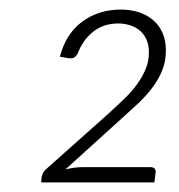

<svg xmlns="http://www.w3.org/2000/svg" viewBox="-20 -831 374 401"><path d="M294 -482Q306 -482 305 -470.5L302.5 -450H66L67 -462Q68 -465.5 69.8 -469.5Q71.5 -473.5 75.5 -477L208.5 -595.5Q225.5 -611 240.8 -625.8Q256 -640.5 267 -656Q278 -671.5 284.5 -687.5Q291 -703.5 291 -721.5Q291 -737 286 -748.2Q281 -759.5 272.2 -767Q263.5 -774.5 251.8 -778.2Q240 -782 227 -782Q196 -782 174.2 -764.5Q152.5 -747 142 -718.5Q138.5 -713 134.5 -710.8Q130.5 -708.5 123 -709.5L105 -712.5Q117.5 -760.5 151.8 -785.8Q186 -811 232.5 -811Q252.5 -811 269.8 -805.5Q287 -800 299.8 -789Q312.5 -778 319.5 -762.2Q326.5 -746.5 326.5 -725.5Q326.5 -703 318.8 -684Q311 -665 298.2 -648Q285.5 -631 268.8 -615.2Q252 -599.5 233.5 -583L116.5 -477Q125.5 -479.5 135.5 -480.8Q145.5 -482 155 -482Z"/></svg>

Font: Lato 2
Style: Italic
Weight: 300
Italic angle: -7°
Designer: Lukasz Dziedzic with Adam Twardoch and Botio Nikoltchev
Foundry: tyPoland Lukasz Dziedzic
Version: Version 2.015; 2015-08-06; http://www.latofonts.com/